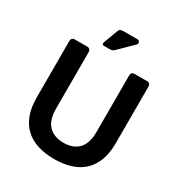

<svg xmlns="http://www.w3.org/2000/svg" viewBox="-206 -1041 1125 1196"><g transform="rotate(30 356.5 -443.0)"><path d="M357 10Q292 10 239 -6.5Q186 -23 149 -57Q112 -91 92 -143.5Q72 -196 72 -268V-675Q72 -686 78.5 -693Q85 -700 96 -700H187Q198 -700 204.5 -693Q211 -686 211 -675V-268Q211 -186 249.5 -146.5Q288 -107 357 -107Q426 -107 464 -146.5Q502 -186 502 -268V-675Q502 -700 527 -700H617Q628 -700 634.5 -693Q641 -686 641 -675V-268Q641 -196 621 -143.5Q601 -91 564 -57Q527 -23 474.5 -6.5Q422 10 357 10ZM275 -756Q262 -756 261.5 -764.5Q261 -773 265 -782L301 -878Q306 -891 315 -893.5Q324 -896 338 -896H433Q447 -896 451 -884.5Q455 -873 446 -865L346 -767Q338 -760 331.5 -758Q325 -756 313 -756Z"/></g></svg>

Font: Fz Rubik Med
Style: Regular
Weight: 500
Designer: Hubert and Fischer
Foundry: Hubert and Fischer
Version: Vit hóa bi FontZin.com